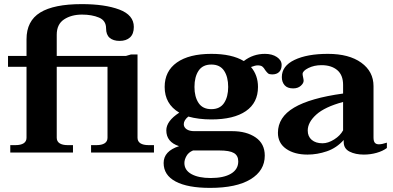

<svg xmlns="http://www.w3.org/2000/svg" viewBox="-20 -742 1912 934"><path d="M30 -36H55Q81 -36 95 -45Q109 -54 109 -72V-417H19V-470H109V-551Q109 -640 175.5 -681Q242 -722 378 -722Q490 -722 560.5 -695.5Q631 -669 631 -611Q631 -577 612.5 -560Q594 -543 562 -543Q531 -543 513.5 -558Q496 -573 496 -604Q496 -642 461.5 -656.5Q427 -671 379 -671Q327 -671 291.5 -647.5Q256 -624 256 -573V-470H593L617 -477H649V-72Q649 -54 663 -45Q677 -36 703 -36H729V0H423V-36H449Q475 -36 489 -45Q503 -54 503 -72V-417H256V-72Q256 -54 270 -45Q284 -36 309 -36H335V0H30Z M1350 -426Q1350 -404 1338 -392Q1326 -380 1304 -380Q1290 -380 1284 -385Q1278 -390 1270 -401Q1264 -412 1256.5 -418Q1249 -424 1233 -424Q1222 -424 1201 -416Q1235 -376 1235 -319Q1235 -242 1176 -201.5Q1117 -161 1008 -161Q946 -161 896 -175Q874 -157 874 -138Q874 -123 887.5 -113.5Q901 -104 925 -104H1109Q1179 -104 1223.5 -73.5Q1268 -43 1268 15Q1268 88 1199 130Q1130 172 1002 172Q893 172 834.5 141Q776 110 776 51Q776 -7 851 -31Q789 -51 789 -108Q789 -153 852 -194Q781 -236 781 -319Q781 -396 840.5 -438Q900 -480 1008 -480Q1108 -480 1166 -445Q1211 -480 1269 -480Q1304 -480 1327 -464.5Q1350 -449 1350 -426ZM1090 -319Q1090 -368 1070 -398Q1050 -428 1008 -428Q966 -428 946 -398Q926 -368 926 -319Q926 -271 946 -241Q966 -211 1008 -211Q1050 -211 1070 -241Q1090 -271 1090 -319ZM877 51Q877 86 911.5 105Q946 124 1005 124Q1068 124 1103.5 103Q1139 82 1139 43Q1139 15 1118 2.5Q1097 -10 1047 -10H919Q897 -1 887 17Q877 35 877 51Z M1332 -96Q1332 -172 1410.5 -218.5Q1489 -265 1649 -287V-329Q1649 -377 1620.5 -401Q1592 -425 1544 -425Q1508 -425 1480 -411Q1452 -397 1452 -382Q1452 -377 1454.5 -366Q1457 -355 1457 -349Q1457 -337 1443 -324.5Q1429 -312 1406 -312Q1378 -312 1364.5 -327.5Q1351 -343 1351 -367Q1351 -421 1412.5 -450.5Q1474 -480 1575 -480Q1678 -480 1737.5 -437Q1797 -394 1797 -323V-73Q1797 -55 1803.5 -47.5Q1810 -40 1823 -40Q1838 -40 1862 -48V-22Q1842 -7 1812 1.5Q1782 10 1750 10Q1709 10 1680.5 -4.5Q1652 -19 1652 -51V-61Q1617 -22 1570 -6Q1523 10 1476 10Q1412 10 1372 -18Q1332 -46 1332 -96ZM1649 -108V-246Q1560 -222 1518.5 -184.5Q1477 -147 1477 -107Q1477 -78 1496.5 -61.5Q1516 -45 1549 -45Q1576 -45 1605.5 -63.5Q1635 -82 1649 -108Z"/></svg>

Font: Taviraj DemiBold
Style: Regular
Weight: 600
Designer: Katatrad Team
Foundry: CadsonDemak
Version: Version 1.030